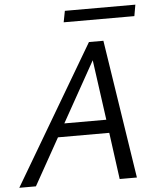

<svg xmlns="http://www.w3.org/2000/svg" viewBox="-62 -917 793 966"><g transform="rotate(-5 334.5 -433.5)"><path d="M503 0 471 -236H212L80 0H-4L409 -700H482L590 0ZM462 -303 420 -607 250 -303ZM291 -810 302 -867H658L648 -810Z"/></g></svg>

Font: Isabella Sans
Style: Italic
Weight: 400
Italic angle: -12°
Designer: Christian Thalmann (Catharsis Fonts), Cristiano Sobral
Foundry: The Isabella Sans Project Authors
Version: Version 2.026; ttfautohint (v1.8.4.7-5d5b-dirty)